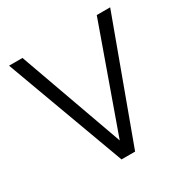

<svg xmlns="http://www.w3.org/2000/svg" viewBox="-168 -893 1019 1041"><g transform="rotate(-30 341.5 -372.5)"><path d="M574 -745H658L384 0H299L25 -745H109L342 -94Z"/></g></svg>

Font: Plus Jakarta Display Light
Style: Regular
Weight: 300
Designer: Gumpita Rahayu
Foundry: Tokotype Studio
Version: Version 1.000;hotconv 1.0.109;makeotfexe 2.5.65596